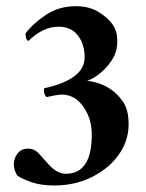

<svg xmlns="http://www.w3.org/2000/svg" viewBox="-20 -585 464 611"><path d="M120 -304Q249.3 -332 249.3 -402.7Q249.3 -444 228 -472Q206.7 -500 166.7 -500Q116 -500 70.7 -454.7Q61.3 -457.3 61.3 -478.7Q85.3 -510.7 126.7 -538Q168 -565.3 221.3 -565.3Q264 -565.3 294 -546.7Q324 -528 338.7 -506.7Q353.3 -485.3 353.3 -454.7Q353.3 -424 341.3 -402.7Q329.3 -381.3 313.3 -365.3Q285.3 -337.3 257.3 -328Q333.3 -318.7 373.3 -258.7Q389.3 -233.3 389.3 -190Q389.3 -146.7 368.7 -110Q348 -73.3 314.7 -48Q245.3 5.3 153.3 5.3Q110.7 5.3 80 -5.3Q49.3 -16 34.7 -26.7Q24 -44 24 -62.7Q24 -81.3 36 -96.7Q48 -112 68.7 -112Q89.3 -112 102.7 -97.3Q116 -82.7 128 -69.3Q158.7 -32 189.3 -32Q272 -32 272 -156Q272 -208 245.3 -245.3Q218.7 -284 176 -284Q162.7 -284 128 -276Q120 -284 120 -296Z"/></svg>

Font: Ramaraja
Style: Regular
Weight: 400
Designer: Appaji Ambarisha Darbha
Foundry: Andhrapradesh Society for Knowledge Networks
Version: Version 1.0.4; ttfautohint (v1.2.25-373a) -l 7 -r 28 -G 50 -